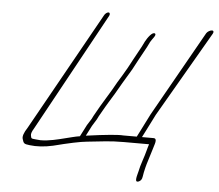

<svg xmlns="http://www.w3.org/2000/svg" viewBox="-53 -705 1006 882"><g transform="rotate(5 450.0 -264.5)"><path d="M392.6 -631 87.6 -85C72.3 -62 66.4 -44 70 -33C76.2 -13 76.7 -10 104.2 -7C135.2 -3 172.2 -5 211.9 -14C282.2 -32 333.7 -43 365.3 -46C435.3 -53 468 -59 534.4 -59H650.4C648.1 -51 643.4 -37 641.4 -28C635.2 -2 617.5 43 613.6 67C610.5 83 593.6 126 618.7 115C627.5 111 632.6 104 634.2 92C636.1 77 638.8 68 642.7 50C644.6 39 665.5 -24 668.6 -36C674.1 -58 690.3 -89 667.9 -89H615.1L628.9 -116L669.2 -196L897.5 -590C902.4 -598 900.9 -605 892.9 -605C884.9 -605 872.4 -598 867.5 -590L645.2 -196L604.9 -116L591.1 -89H528.7C507.9 -91 450.7 -86 357.6 -73L381.7 -120L401.5 -152L409 -167L434.7 -212C439.9 -221 444.2 -228 446.6 -232C469.6 -268 476.3 -281 503.6 -328L520.3 -356C532.5 -377 541.7 -390 552.7 -412L568.2 -441L602.2 -503L614 -527C621.6 -542 642.6 -561 633.4 -568C621.3 -576 599.5 -545 590 -527L578.2 -503L544.2 -441L528.7 -412C518.5 -392 509.3 -379 498.2 -359L480.4 -330C475.3 -321 468.9 -309 459.4 -293C442.4 -264 426.2 -239 411.1 -213L385 -167L377.5 -152L358.5 -122L330.8 -68C308.8 -65 282.5 -57 260.5 -52C232.1 -45 191.8 -34 151.5 -34L128.5 -36C107.5 -38 109.5 -38 106.4 -52C104.8 -59 108.2 -70 117.6 -85L416.6 -631C420.6 -639 418.5 -646 412.1 -646C405.7 -646 396.6 -639 392.6 -631Z"/></g></svg>

Font: MewTooHand
Style: UltimateCondIta
Weight: 400
Designer: Mew Too, Robert Jablonski
Version: Version 0.77